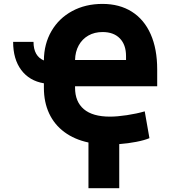

<svg xmlns="http://www.w3.org/2000/svg" viewBox="-20 -737 880 993"><path d="M207 -424.3Q207.5 -509.8 246.1 -576.2Q284.7 -642.6 353.3 -679.7Q421.9 -716.8 509.8 -716.8Q598.1 -716.8 661.9 -676.5Q725.6 -636.2 759.3 -560.1Q793 -483.9 793 -377.9V-291H368.2V-283.2Q368.2 -210.9 413.6 -172.4Q459 -133.8 548.8 -133.8Q586.4 -133.8 636.5 -141.4Q686.5 -148.9 728.5 -161.1L752.9 -22.5Q727.5 -11.7 684.8 -3.4Q642.1 4.9 596.7 8.3V236.3H437.5V0Q364.7 -15.6 313 -54Q261.2 -92.3 234.1 -150.4Q207 -208.5 207 -283.2V-306.2Q131.8 -318.8 89.8 -375Q47.9 -431.2 47.9 -520.5H153.3Q153.3 -483.4 167 -459.2Q180.7 -435.1 207 -424.3ZM631.8 -426.8V-447.3Q631.8 -505.4 599.9 -538.3Q567.9 -571.3 510.7 -571.3Q468.8 -571.3 437 -553.2Q405.3 -535.2 387.2 -502.4Q369.1 -469.7 368.2 -426.8Z"/></svg>

Font: Pretendard Std ExtraBold
Style: Regular
Weight: 800
Designer: Base glyphs from Inter by Rasmus Andersson; Hangeul glyphs from Noto Sans CJK(Source Han Sans) by Jang Soo-young and Kan
Foundry: Kil Hyung-jin
Version: Version 1.309